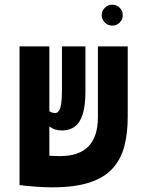

<svg xmlns="http://www.w3.org/2000/svg" viewBox="-20 -782 626 811"><path d="M200.2 9.3Q172.9 9.3 132.6 6.6Q92.3 3.9 63.5 0L87.9 -132.3Q92.8 -130.9 111.6 -129.2Q130.4 -127.4 154.5 -126Q178.7 -124.5 200.4 -123.5Q222.2 -122.6 232.4 -122.6Q273.9 -122.6 304.2 -133.1Q334.5 -143.6 354.2 -164.3Q374 -185.1 383.8 -215.8Q393.6 -246.6 393.6 -287.6V-585.9H519.5V-287.6Q519.5 -219.7 505.4 -165Q491.2 -110.4 456.3 -71.3Q421.4 -32.2 359.1 -11.5Q296.9 9.3 200.2 9.3ZM188.5 0.5 62.5 -0.5V-585.9H188.5ZM242.2 -231Q212.4 -231 192.6 -245.1Q172.9 -259.3 162.6 -274.9L181.6 -318.4Q187.5 -311.5 195.6 -308.1Q203.6 -304.7 213.4 -304.7Q223.1 -304.7 229.2 -314.2Q235.4 -323.7 238.5 -344.7Q241.7 -365.7 241.7 -399.4V-585.9H340.8V-395Q340.8 -336.4 329.6 -300.3Q318.4 -264.2 296.4 -247.6Q274.4 -231 242.2 -231ZM454.1 -673.8Q436 -673.8 422.9 -686.8Q409.7 -699.7 409.7 -717.8Q409.7 -736.3 422.9 -749.3Q436 -762.2 454.1 -762.2Q472.7 -762.2 485.6 -749.3Q498.5 -736.3 498.5 -717.8Q498.5 -699.7 485.6 -686.8Q472.7 -673.8 454.1 -673.8Z"/></svg>

Font: Cascadia Code
Style: Regular
Weight: 400
Monospace: yes
Designer: Aaron Bell
Foundry: Saja Typeworks
Version: Version 2106.017